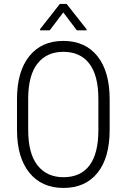

<svg xmlns="http://www.w3.org/2000/svg" viewBox="-20 -924 630 954"><path d="M468.8 -432.6Q468.8 -549.3 423.8 -607.9Q378.9 -666.5 294.4 -666.5Q212.9 -666.5 167 -609.1Q121.1 -551.8 120.1 -437.5V-278.3Q120.1 -161.1 166.5 -102.3Q212.9 -43.5 295.4 -43.5Q380.4 -43.5 424.6 -102.1Q468.8 -160.6 468.8 -278.3ZM524.9 -278.3Q524.9 -140.6 464.6 -65.4Q404.3 9.8 295.4 9.8Q187.5 9.8 126.2 -65.4Q64.9 -140.6 64.5 -276.9V-431.6Q64.5 -568.8 125.5 -644.8Q186.5 -720.7 294.4 -720.7Q403.8 -720.7 464.4 -644.5Q524.9 -568.4 524.9 -430.2ZM410.6 -778.3V-773.4H361.8L294.4 -862.3L227.1 -773.4H179.2V-779.3L277.3 -904.3H311Z"/></svg>

Font: MAUL Condensed Light
Style: Light
Weight: 300
Designer: MAUL
Version: Version 2.137; 2017; ttfautohint (v1.8.3)